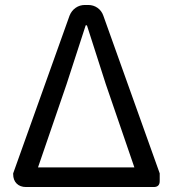

<svg xmlns="http://www.w3.org/2000/svg" viewBox="-20 -753 697 773"><path d="M85 0Q61 0 47 -14Q33 -28 33 -52V-55L260 -690Q268 -710 284.5 -721.5Q301 -733 322 -733H335Q356 -733 372.5 -721.5Q389 -710 396 -690L623 -55V-24Q623 0 599 0H328ZM133 -79H327H521L406 -414L330 -651H325L248 -414Z"/></svg>

Font: GenSenRounded JP R
Style: Regular
Weight: 400
Version: Version 1.501;PS 1;hotconv 16.6.51;makeotf.lib2.5.65220